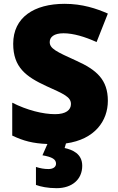

<svg xmlns="http://www.w3.org/2000/svg" viewBox="-20 -744 617 1004"><path d="M410 123C410 59 358 39 318 30L325 6C477 -15 544 -113 544 -217C544 -328 484 -379 380 -426C274 -474 240 -490 240 -524C240 -550 262 -570 312 -570C363 -570 424 -552 485 -524L544 -673C485 -699 411 -724 318 -724C158 -724 49 -653 49 -515C49 -392 116 -343 222 -294C315 -252 351 -237 351 -200C351 -169 325 -147 268 -147C204 -147 121 -168 44 -207V-35C103 -7 152 6 228 9L202 68C253 77 273 89 273 112C273 129 258 140 233 140C211 140 190 136 168 129V223C192 232 230 240 276 240C357 240 410 194 410 123Z"/></svg>

Font: Noto Sans Bengali Black
Style: Regular
Weight: 900
Designer: Jelle Bosma - Monotype Design Team
Foundry: Monotype Imaging Inc.
Version: Version 2.003